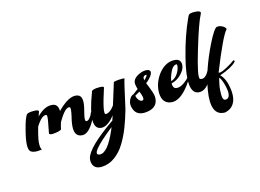

<svg xmlns="http://www.w3.org/2000/svg" viewBox="-134 -848 1896 1401"><g transform="rotate(-20 814.0 -148.0)"><path d="M431 -287Q446 -286 458 -281Q498 -264 470 -179Q467 -170 461 -152Q440 -95 449 -86Q452 -85 453 -84Q464 -81 477 -93Q490 -105 498 -118L505 -132Q512 -140 520 -132Q523 -128 522 -123Q522 -123 495 -76Q440 8 392 3Q322 -5 349 -108Q353 -125 364 -157Q382 -214 374 -220Q345 -237 282 -149Q278 -143 275 -139Q258 -95 258 -90Q242 -80 199 -80Q167 -80 165 -92Q170 -113 183 -156Q203 -221 194 -226Q162 -238 108 -166Q102 -150 97 -136Q92 -122 87 -107Q82 -92 78.5 -79.5Q75 -67 73 -54.5Q71 -42 70.5 -32.5Q70 -23 71.5 -14.5Q73 -6 77 0Q76 -1 69 0Q17 3 -5 -16Q-34 -41 13 -173Q45 -265 64 -280Q73 -289 118 -285Q154 -282 152 -269Q147 -258 137 -235Q206 -295 265 -279Q301 -268 297 -219Q376 -287 431 -287Z M749 -65Q736 -32 724 -3.5Q712 25 696.5 56.5Q681 88 665 114Q649 140 630.5 165Q612 190 591.5 208.5Q571 227 548.5 241Q526 255 500.5 262Q475 269 448 268Q395 266 383 226Q377 205 384 180Q408 105 632 -23Q639 -39 647 -58Q588 5 542 0Q440 -13 562 -266Q565 -272 566 -275Q576 -288 625 -284Q660 -281 657 -270Q579 -88 603 -84Q635 -81 671 -122Q674 -125 675 -128Q730 -265 738 -282Q742 -287 774 -287Q821 -286 820 -280Q809 -257 767 -121Q757 -87 749 -65ZM610 20Q392 163 460 178Q519 191 601 38Q606 29 610 20Z M977 -285Q1016 -284 1017 -261Q1013 -232 957 -194Q960 -186 965 -170Q983 -112 984 -85Q983 -16 921 0Q903 4 883 4Q814 4 799 -53Q787 -96 812 -130Q825 -147 841 -150Q864 -163 884 -176Q879 -201 879 -217Q880 -256 933 -276Q956 -285 977 -285ZM976 -253Q947 -252 952 -219Q985 -245 979 -253Q978 -253 976 -253ZM890 -154Q869 -144 851 -136Q854 -106 873 -90Q881 -85 888 -85Q908 -87 896 -132Q894 -138 890 -154Z M1189 -284Q1192 -284 1193 -284Q1250 -283 1251 -241Q1251 -201 1207 -164Q1172 -135 1131 -130Q1128 -95 1147 -88Q1182 -75 1235 -114Q1246 -122 1252 -129Q1256 -134 1262 -129Q1264 -125 1262 -120Q1262 -120 1230 -80Q1143 18 1074 -3Q1017 -20 1021 -94Q1026 -166 1079 -227Q1130 -283 1189 -284ZM1208 -249Q1179 -249 1152 -194Q1139 -169 1134 -146Q1179 -156 1206 -209Q1221 -243 1212 -249Q1209 -249 1208 -249Z M1506 -536Q1468 -478 1395 -293Q1320 -105 1337 -90Q1354 -80 1371 -89Q1388 -98 1400 -115L1412 -132Q1420 -138 1425 -131Q1427 -127 1426 -123Q1426 -123 1406 -79Q1356 10 1295 -1Q1202 -20 1292 -276Q1344 -425 1408 -537Q1416 -550 1420 -556Q1429 -568 1472 -562Q1511 -557 1508 -540Q1507 -538 1506 -536Z M1583 -405Q1613 -406 1637 -381Q1645 -371 1644 -365Q1603 -330 1480 -86Q1499 -75 1586 -119Q1605 -129 1608 -132Q1614 -136 1618 -130Q1620 -125 1617 -121Q1581 -88 1485 -64Q1520 -22 1523 57Q1527 153 1472 188Q1451 200 1426 203Q1314 194 1363 5Q1401 -139 1499 -301Q1561 -403 1583 -405ZM1471 -49Q1469 -44 1466.5 -36Q1464 -28 1457 -5.5Q1450 17 1447 36.5Q1444 56 1442.5 76Q1441 96 1447 107Q1453 118 1467 116Q1484 115 1491.5 97.5Q1499 80 1498 56Q1497 32 1492.5 8Q1488 -16 1481.5 -32.5Q1475 -49 1471 -49Z"/></g></svg>

Font: Sagha
Style: Regular
Weight: 400
Designer: MUHAMMAD YONI
Version: Version 001.000